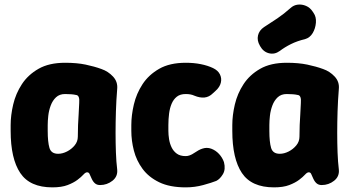

<svg xmlns="http://www.w3.org/2000/svg" viewBox="-20 -790 1518 829"><path d="M206 19Q109 19 67.5 -43Q26 -105 26 -225V-250Q26 -292 37 -339Q48 -386 74.5 -426.5Q101 -467 146.5 -493Q192 -519 261 -519Q312 -519 350 -511Q388 -503 418 -492Q447 -482 468 -459.5Q489 -437 486 -406Q482 -357 480.5 -309Q479 -261 479 -216.5Q479 -172 480.5 -131.5Q482 -91 486 -58Q489 -28 465.5 -9.5Q442 9 412 9Q399 9 390.5 2Q382 -5 376 -18Q370 -30 367 -38Q364 -46 356 -46Q349 -46 340 -36Q331 -26 314.5 -13.5Q298 -1 272 9Q246 19 206 19ZM231 -126Q250 -126 269.5 -136Q289 -146 302.5 -162.5Q316 -179 316 -200Q316 -228 317 -250.5Q318 -273 319.5 -295.5Q321 -318 322 -345Q325 -379 308 -380Q300 -382 287.5 -383Q275 -384 261 -384Q237 -384 222 -370Q207 -356 199 -334.5Q191 -313 188.5 -290.5Q186 -268 186 -250V-225Q186 -177 193.5 -151.5Q201 -126 231 -126Z M782 19Q713 19 667.5 -3Q622 -25 595.5 -61Q569 -97 558 -140Q547 -183 547 -225V-250Q547 -292 558 -339Q569 -386 595.5 -426.5Q622 -467 667.5 -493Q713 -519 782 -519Q817 -519 847 -513Q877 -507 900 -496Q921 -486 929.5 -469Q938 -452 933.5 -433Q929 -414 911 -398L899 -387Q883 -371 863 -369Q843 -367 819 -377Q804 -384 782 -384Q758 -384 743.5 -372.5Q729 -361 721 -342Q713 -323 710 -299Q707 -275 707 -250V-225Q707 -208 710 -189Q713 -170 721 -153.5Q729 -137 743.5 -126.5Q758 -116 782 -116Q799 -116 818.5 -129.5Q838 -143 853 -148Q873 -155 892 -148Q911 -141 925.5 -125.5Q940 -110 947 -90Q955 -59 942.5 -38Q930 -17 914 -9Q894 -1 857.5 9Q821 19 782 19Z M1163 19Q1066 19 1024.5 -43Q983 -105 983 -225V-250Q983 -292 994 -339Q1005 -386 1031.5 -426.5Q1058 -467 1103.5 -493Q1149 -519 1218 -519Q1269 -519 1307 -511Q1345 -503 1375 -492Q1404 -482 1425 -459.5Q1446 -437 1443 -406Q1439 -357 1437.5 -309Q1436 -261 1436 -216.5Q1436 -172 1437.5 -131.5Q1439 -91 1443 -58Q1446 -28 1422.5 -9.5Q1399 9 1369 9Q1356 9 1347.5 2Q1339 -5 1333 -18Q1327 -30 1324 -38Q1321 -46 1313 -46Q1306 -46 1297 -36Q1288 -26 1271.5 -13.5Q1255 -1 1229 9Q1203 19 1163 19ZM1188 -126Q1207 -126 1226.5 -136Q1246 -146 1259.5 -162.5Q1273 -179 1273 -200Q1273 -228 1274 -250.5Q1275 -273 1276.5 -295.5Q1278 -318 1279 -345Q1282 -379 1265 -380Q1257 -382 1244.5 -383Q1232 -384 1218 -384Q1194 -384 1179 -370Q1164 -356 1156 -334.5Q1148 -313 1145.5 -290.5Q1143 -268 1143 -250V-225Q1143 -177 1150.5 -151.5Q1158 -126 1188 -126ZM1188 -570Q1166 -554 1141.5 -560Q1117 -566 1103 -591L1102 -593Q1089 -615 1094 -637Q1099 -659 1120 -673Q1150 -692 1178 -711Q1206 -730 1234 -755Q1248 -768 1266 -770Q1284 -772 1301.5 -764.5Q1319 -757 1330 -740L1334 -734Q1346 -717 1344 -692Q1342 -667 1330 -647Q1318 -627 1297 -621Q1263 -613 1236 -599.5Q1209 -586 1188 -570Z"/></svg>

Font: Winky Sans
Style: Bold
Weight: 700
Designer: Simon Atzbach
Foundry: typofactur
Version: Version 1.205